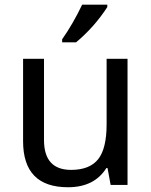

<svg xmlns="http://www.w3.org/2000/svg" viewBox="-20 -786 640 816"><path d="M450.2 0 437 -71.8H432.1Q380.9 9.8 269 9.8Q78.1 9.8 78.1 -186V-536.1H167V-190.9Q167 -64 282.2 -64Q360.8 -64 397 -109.1Q433.1 -154.3 433.1 -257.8V-536.1H522V0ZM244.1 -619.1Q290 -684.1 329.1 -766.1H436V-755.9Q381.3 -671.4 303.2 -606H244.1Z"/></svg>

Font: Droid Sans Mono
Style: Regular
Weight: 400
Monospace: yes
Version: Version 1.00 build 112